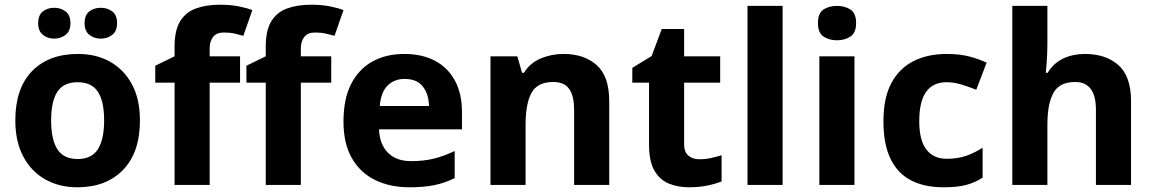

<svg xmlns="http://www.w3.org/2000/svg" viewBox="-20 -785 4896 815"><path d="M574 -273.7Q574 -138 502.5 -64Q431 10 308 10Q232.1 10 172.8 -23.1Q113.4 -56.2 79.2 -119.8Q45 -183.4 45 -274Q45 -410 116 -483Q187 -556 311 -556Q388.4 -556 447.2 -523Q506 -490 540 -427.3Q574 -364.5 574 -273.7ZM197 -274Q197 -193 223.5 -151.5Q250 -110 309.9 -110Q369 -110 395.5 -151.5Q422 -193 422 -274Q422 -355 395.5 -395.5Q369 -436 309.5 -436Q250 -436 223.5 -395.5Q197 -355 197 -274ZM142 -686Q142 -721 162 -736.5Q182 -752 209.9 -752Q237.8 -752 258.4 -736.6Q279 -721.2 279 -686.4Q279 -653 258.4 -637Q237.8 -621 209.9 -621Q182 -621 162 -637.2Q142 -653.5 142 -686ZM339 -686Q339 -721 359.1 -736.5Q379.3 -752 407.6 -752Q436 -752 456.5 -736.6Q477 -721.2 477 -686.4Q477 -653 456.4 -637Q435.9 -621 408 -621Q379.5 -621 359.2 -637.2Q339 -653.5 339 -686Z M999 -434H870V0H721V-434H639V-506L721 -546V-586Q721 -656 744.5 -694.5Q768 -733 811.5 -749Q855 -765 914 -765Q958 -765 993.5 -758Q1029 -751 1051 -742L1013 -633Q996 -638 976 -642.5Q956 -647 930 -647Q899 -647 884.5 -628Q870 -609 870 -580V-546H999Z M1386 -434H1257V0H1108V-434H1026V-506L1108 -546V-586Q1108 -656 1131.5 -694.5Q1155 -733 1198.5 -749Q1242 -765 1301 -765Q1345 -765 1380.5 -758Q1416 -751 1438 -742L1400 -633Q1383 -638 1363 -642.5Q1343 -647 1317 -647Q1286 -647 1271.5 -628Q1257 -609 1257 -580V-546H1386Z M1696 -556Q1772 -556 1826.5 -527Q1881 -498 1911 -443Q1941 -388 1941 -308V-236H1589Q1591 -173 1626.5 -137Q1662 -101 1725 -101Q1778 -101 1821 -111.5Q1864 -122 1910 -144V-29Q1870 -9 1825.5 0.5Q1781 10 1718 10Q1636 10 1573 -20.5Q1510 -51 1474 -113Q1438 -175 1438 -269Q1438 -365 1470.5 -428.5Q1503 -492 1561 -524Q1619 -556 1696 -556ZM1697 -450Q1654 -450 1625.5 -422Q1597 -394 1592 -335H1801Q1800 -385 1775 -417.5Q1750 -450 1697 -450Z M2372 -556Q2460 -556 2513 -508.5Q2566 -461 2566 -356V0H2417V-319Q2417 -378 2396 -407.5Q2375 -437 2329 -437Q2261 -437 2236 -390.5Q2211 -344 2211 -257V0H2062V-546H2176L2196 -476H2204Q2230 -518 2275.5 -537Q2321 -556 2372 -556Z M2949 -109Q2974 -109 2997 -114Q3020 -119 3043 -126V-15Q3019 -5 2983.5 2.5Q2948 10 2906 10Q2857 10 2818.5 -6Q2780 -22 2757.5 -61.5Q2735 -101 2735 -171V-434H2664V-497L2746 -547L2789 -662H2884V-546H3037V-434H2884V-171Q2884 -140 2902 -124.5Q2920 -109 2949 -109Z M3302 0H3153V-760H3302Z M3607 -546V0H3458V-546ZM3533 -760Q3566 -760 3590 -744.5Q3614 -729 3614 -686.8Q3614 -646 3590 -630Q3566 -614 3533 -614Q3498.7 -614 3475.4 -630Q3452 -646 3452 -686.8Q3452 -729 3475.4 -744.5Q3498.7 -760 3533 -760Z M3985 10Q3904 10 3847 -19.5Q3790 -49 3760 -111Q3730 -173 3730 -270Q3730 -370 3764 -433Q3798 -496 3858.5 -526Q3919 -556 3998 -556Q4054 -556 4095.5 -545Q4137 -534 4168 -519L4124 -404Q4089 -418 4058.5 -427Q4028 -436 3998 -436Q3882 -436 3882 -271Q3882 -189 3912.5 -150Q3943 -111 3998 -111Q4045 -111 4081 -123.5Q4117 -136 4151 -158V-31Q4117 -9 4079.5 0.5Q4042 10 3985 10Z M4426 -605Q4426 -565 4423.5 -528Q4421 -491 4419 -476H4427Q4453 -518 4494 -537Q4535 -556 4585 -556Q4674 -556 4727.5 -508.5Q4781 -461 4781 -356V0H4632V-319Q4632 -437 4544 -437Q4477 -437 4451.5 -390.5Q4426 -344 4426 -257V0H4277V-760H4426Z"/></svg>

Font: Noto Sans Gunjala Gondi
Style: Regular
Weight: 400
Designer: Ek Type
Foundry: Ek Type
Version: Version 1.004